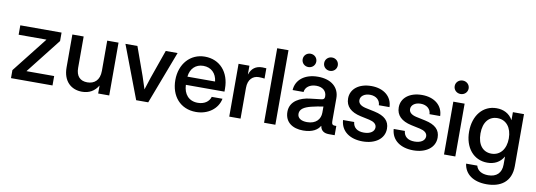

<svg xmlns="http://www.w3.org/2000/svg" viewBox="-67 -1183 5155 1846"><g transform="rotate(10 2510.5 -260.0)"><path d="M46.4 0H451.7V-91.8H182.6V-93.8L449.2 -433.1V-515.6H46.4V-423.8H316.9V-421.9L46.4 -78.1Z M740.7 10.3C809.6 10.3 862.3 -19.5 897.5 -78.1V0H1005.4V-515.6H895V-220.7C895 -127.4 842.8 -87.4 774.9 -87.4C705.1 -87.4 665 -128.9 665 -209V-515.6H554.7V-194.3C554.7 -60.1 633.8 10.3 740.7 10.3Z M1268.6 0H1386.2L1582 -515.6H1466.3L1368.2 -237.3C1354.5 -197.3 1341.8 -156.7 1329.1 -116.2C1316.4 -156.7 1303.2 -197.3 1289.6 -237.3L1189.9 -515.6H1072.8Z M1853 11.7C1970.7 11.7 2064 -57.6 2083.5 -157.7H1978.5C1964.4 -110.4 1920.4 -78.1 1855 -78.1C1767.1 -78.1 1716.8 -138.7 1713.4 -228.5H2090.3V-258.3C2090.3 -417 1994.6 -527.3 1847.7 -527.3C1705.6 -527.3 1605.5 -414.1 1605.5 -256.8C1605.5 -101.1 1699.2 11.7 1853 11.7ZM1714.4 -308.6C1722.7 -387.7 1773.4 -437.5 1848.6 -437.5C1924.8 -437.5 1976.1 -387.7 1984.4 -308.6Z M2177.2 0H2287.6V-300.3C2287.6 -383.3 2334 -423.3 2392.1 -423.3C2416 -423.3 2439.5 -420.4 2447.8 -418.9V-519.5C2439 -520 2425.3 -521.5 2409.7 -521.5C2343.3 -521.5 2303.7 -488.8 2284.7 -431.6H2283.2V-515.6H2177.2Z M2627.4 -727.5H2517.1V0H2627.4Z M2898.4 8.3C2990.7 8.3 3040 -25.9 3062.5 -65.4H3064.5C3070.8 -22 3100.6 0 3149.4 0H3206.5V-90.3H3191.4C3168.9 -90.3 3160.6 -101.6 3160.6 -129.9V-353C3160.6 -458.5 3082 -525.9 2952.6 -525.9C2821.8 -525.9 2738.3 -457 2732.9 -357.4H2839.8C2843.8 -403.8 2887.2 -437.5 2950.7 -437.5C3014.2 -437.5 3051.8 -402.8 3051.8 -351.6C3051.8 -329.6 3044.4 -320.8 3021.5 -317.9C2992.2 -314.9 2954.1 -310.5 2907.2 -304.7C2824.2 -294.9 2719.7 -252 2719.7 -143.6C2719.7 -42 2795.4 8.3 2898.4 8.3ZM2922.4 -77.6C2864.3 -77.6 2828.1 -101.1 2828.1 -142.6C2828.1 -188.5 2868.7 -212.9 2935.1 -230C2977.5 -241.2 3014.6 -246.6 3052.2 -252.4V-192.4C3052.2 -129.9 3009.8 -77.6 2922.4 -77.6ZM3053.2 -601.1C3090.3 -601.1 3119.6 -629.4 3119.6 -666C3119.6 -703.1 3090.3 -731.4 3053.2 -731.4C3015.6 -731.4 2986.3 -703.1 2986.3 -666C2986.3 -629.4 3015.6 -601.1 3053.2 -601.1ZM2842.8 -601.1C2880.4 -601.1 2909.7 -629.4 2909.7 -666C2909.7 -703.1 2880.4 -731.4 2842.8 -731.4C2805.7 -731.4 2776.4 -703.1 2776.4 -666C2776.4 -629.4 2805.7 -601.1 2842.8 -601.1Z M3480 12.2C3602.1 12.2 3690.9 -49.3 3690.9 -148.4C3690.9 -223.1 3645 -268.6 3543.9 -290.5L3454.1 -309.6C3409.2 -319.8 3381.8 -340.3 3381.8 -374C3381.8 -411.6 3418 -441.9 3475.1 -441.9C3534.7 -441.9 3573.7 -405.8 3574.7 -357.4H3678.7C3675.8 -461.9 3592.3 -526.9 3473.1 -526.9C3352.1 -526.9 3272 -463.4 3272 -371.1C3272 -293.9 3323.2 -244.1 3420.9 -223.1L3507.3 -204.6C3551.3 -194.8 3580.1 -174.8 3580.1 -141.6C3580.1 -101.6 3541 -73.2 3477.5 -73.2C3412.6 -73.2 3374.5 -103.5 3369.1 -157.7H3260.3C3268.1 -46.4 3358.9 12.2 3480 12.2Z M3974.6 12.2C4096.7 12.2 4185.5 -49.3 4185.5 -148.4C4185.5 -223.1 4139.6 -268.6 4038.6 -290.5L3948.7 -309.6C3903.8 -319.8 3876.5 -340.3 3876.5 -374C3876.5 -411.6 3912.6 -441.9 3969.7 -441.9C4029.3 -441.9 4068.4 -405.8 4069.3 -357.4H4173.3C4170.4 -461.9 4086.9 -526.9 3967.8 -526.9C3846.7 -526.9 3766.6 -463.4 3766.6 -371.1C3766.6 -293.9 3817.9 -244.1 3915.5 -223.1L4002 -204.6C4045.9 -194.8 4074.7 -174.8 4074.7 -141.6C4074.7 -101.6 4035.6 -73.2 3972.2 -73.2C3907.2 -73.2 3869.1 -103.5 3863.8 -157.7H3754.9C3762.7 -46.4 3853.5 12.2 3974.6 12.2Z M4273.9 0H4384.3V-515.6H4273.9ZM4329.1 -600.1C4367.2 -600.1 4397 -628.9 4397 -666C4397 -702.6 4367.2 -731.4 4329.1 -731.4C4290.5 -731.4 4260.7 -702.6 4260.7 -666C4260.7 -628.9 4290.5 -600.1 4329.1 -600.1Z M4725.6 210.9C4858.9 210.9 4963.9 148.4 4963.9 -8.8V-515.6H4855.5V-438H4855C4820.8 -498.5 4762.7 -525.9 4695.8 -525.9C4563 -525.9 4473.1 -417 4473.1 -259.3C4473.1 -103 4562 5.4 4696.3 5.4C4764.2 5.4 4819.8 -22 4854.5 -82H4855V-3.9C4855 78.1 4807.1 123 4725.6 123C4665 123 4620.1 98.1 4607.4 49.8H4498.5C4511.7 150.9 4596.2 210.9 4725.6 210.9ZM4720.2 -86.9C4639.2 -86.9 4584 -147.9 4584 -260.3C4584 -372.6 4639.2 -433.6 4720.2 -433.6C4805.7 -433.6 4860.8 -365.2 4860.8 -260.3C4860.8 -155.3 4805.7 -86.9 4720.2 -86.9Z"/></g></svg>

Font: Raveo Display Display Medium
Style: Regular
Weight: 500
Designer: Jakub Foglar, Rasmus Andersson (Inter)
Foundry: Jakubfoglar.com
Version: Version 1.100;Glyphs 3.2.3 (3260)